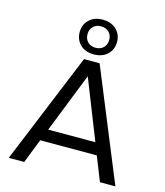

<svg xmlns="http://www.w3.org/2000/svg" viewBox="-131 -1017 962 1117"><g transform="rotate(15 349.5 -459.0)"><path d="M577 0 519 -146H178L121 0H28L302 -668H396L670 0ZM349 -577 207 -218H491ZM349 -709Q298 -709 267.5 -738.5Q237 -768 237 -814Q237 -859 267.5 -888.5Q298 -918 349 -918Q400 -918 431 -888.5Q462 -859 462 -814Q462 -768 431 -738.5Q400 -709 349 -709ZM349 -749Q379 -749 397 -767Q415 -785 415 -814Q415 -842 397 -860Q379 -878 349 -878Q320 -878 302 -860Q284 -842 284 -814Q284 -785 302 -767Q320 -749 349 -749Z"/></g></svg>

Font: Gantari
Style: Regular
Weight: 400
Designer: Anugrah Pasau
Foundry: Lafontype
Version: Version 1.000; ttfautohint (v1.8.4)